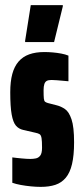

<svg xmlns="http://www.w3.org/2000/svg" viewBox="-20 -721 321 749"><path d="M139 8Q121 8 100.5 6Q80 4 61 0.5Q42 -3 28 -8V-107Q35 -106 44.5 -105Q54 -104 64 -103Q74 -102 83 -101.5Q92 -101 99 -101Q109 -101 119.5 -103Q130 -105 137 -114Q144 -123 144 -145Q144 -171 142 -182.5Q140 -194 134.5 -197.5Q129 -201 119 -203L71 -214Q53 -218 42 -231Q31 -244 25.5 -274.5Q20 -305 20 -361Q20 -403 28 -432.5Q36 -462 52.5 -481Q69 -500 94 -509Q119 -518 153 -518Q169 -518 186 -516.5Q203 -515 219 -512Q235 -509 247 -504V-404Q237 -405 224.5 -406Q212 -407 201 -408Q190 -409 181 -409Q169 -409 162.5 -405.5Q156 -402 153 -393Q150 -384 150 -369Q150 -347 151 -337Q152 -327 156 -324Q160 -321 167 -319L202 -310Q218 -306 233.5 -295.5Q249 -285 259 -255.5Q269 -226 269 -166Q269 -115 261 -81Q253 -47 236.5 -27.5Q220 -8 196 0Q172 8 139 8ZM78 -557V-562L100 -701H225V-696L191 -557Z"/></svg>

Font: Saira UltraCondensed Black
Style: Regular
Weight: 900
Width: 1
Designer: Hector Gatti with collaboration of the Omnibus-Type team
Foundry: Omnibus-Type
Version: Version 1.101